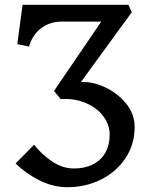

<svg xmlns="http://www.w3.org/2000/svg" viewBox="-20 -770 636 800"><path d="M45 -89 122 -167Q152 -128 196 -98Q240 -68 288 -68Q334 -68 368 -85.5Q402 -103 419.5 -135Q437 -167 437 -209Q437 -250 410.5 -285.5Q384 -321 337 -341Q290 -361 233 -357L205 -391L402 -680H238Q188 -680 151.5 -652.5Q115 -625 101 -576L52 -586L74 -750H515L529 -719L317 -428Q365 -431 417.5 -406.5Q470 -382 505.5 -338.5Q541 -295 541 -241Q541 -168 502.5 -110.5Q464 -53 400 -21.5Q336 10 261 10Q200 10 142.5 -19.5Q85 -49 45 -89Z"/></svg>

Font: TMT Limkin
Style: Regular
Weight: 400
Designer: Gabriel Drozdov
Version: Version 1.000;Glyphs 3.1.2 (3151)